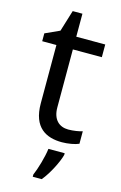

<svg xmlns="http://www.w3.org/2000/svg" viewBox="-132 -715 625 992"><g transform="rotate(15 180.5 -219.0)"><path d="M264 -62C215 -62 180 -93 180 -158V-468H335V-536H180V-659H128L93 -545L16 -510V-468H92V-156C92 -26 165 10 249 10C281 10 320 3 339 -6V-73C322 -67 290 -62 264 -62ZM278 70V61H191C186 104 165 176 150 209V221H198C234 178 269 106 278 70Z"/></g></svg>

Font: Noto Sans Gujarati UI
Style: Regular
Weight: 400
Designer: Jelle Bosma - Monotype Design Team, Universal Thirst
Foundry: Monotype Imaging Inc.
Version: Version 2.106